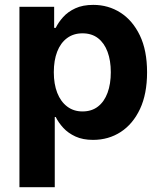

<svg xmlns="http://www.w3.org/2000/svg" viewBox="-20 -567 663 791"><path d="M60.1 204.1V-539.1H203.1V-452.1H209.5Q220.7 -475.1 240.2 -496.8Q259.8 -518.6 290.3 -532.7Q320.8 -546.9 364.3 -546.9Q426.3 -546.9 476.3 -514.9Q526.4 -482.9 556.2 -421.1Q585.9 -359.4 585.9 -269Q585.9 -180.2 556.9 -118.2Q527.8 -56.2 477.5 -23.4Q427.2 9.3 363.3 9.3Q321.3 9.3 291 -4.6Q260.7 -18.6 241 -40Q221.2 -61.5 209.5 -85H205.6V204.1ZM319.8 -107.9Q357.9 -107.9 383.8 -128.2Q409.7 -148.4 423.1 -184.8Q436.5 -221.2 436.5 -269.5Q436.5 -317.4 423.1 -353.5Q409.7 -389.6 383.8 -409.7Q357.9 -429.7 319.8 -429.7Q282.7 -429.7 256.1 -409.9Q229.5 -390.1 215.6 -354.2Q201.7 -318.4 201.7 -269.5Q201.7 -220.7 215.8 -184.6Q230 -148.4 256.6 -128.2Q283.2 -107.9 319.8 -107.9Z"/></svg>

Font: Inter 18pt
Style: Bold
Weight: 700
Designer: Rasmus Andersson
Foundry: rsms
Version: Version 4.001;git-66647c0bb